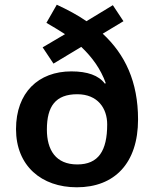

<svg xmlns="http://www.w3.org/2000/svg" viewBox="-20 -785 654 815"><path d="M221 -765 177 -688C205 -672 231 -656 256 -640L161 -584L207 -515L325 -586C371 -542 407 -493 429 -432L425 -430C399 -465 351 -482 283 -482C143 -482 48 -392 48 -237C48 -81 156 10 306 10C466 10 566 -92 566 -278C566 -438 511 -554 416 -642L504 -695L459 -763L347 -695C310 -721 266 -744 221 -765ZM308 -385C395 -385 435 -325 435 -257C435 -145 398 -87 308 -87C217 -87 179 -148 179 -235C179 -334 216 -385 308 -385Z"/></svg>

Font: Noto Sans Balinese SemiBold
Style: Regular
Weight: 600
Designer: Aditya Bayu, David Williams
Foundry: David Williams
Version: Version 2.005